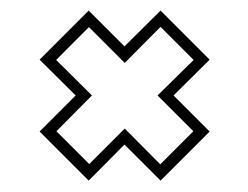

<svg xmlns="http://www.w3.org/2000/svg" viewBox="-20 -472 458 354"><path d="M276 -139 209.5 -205.5 143.5 -139 53 -229.5 119.5 -296 53 -362 143.5 -452.5 209.5 -386.5 276 -452.5 366.5 -362 300 -296 366.5 -229.5ZM275.5 -169 336.5 -230 270.5 -296 337 -361.5 276 -422.5 210 -356 144 -422 83.5 -361.5 149.5 -296 84 -230 144.5 -169.5 210 -235Z"/></svg>

Font: Tourney ExtraLight
Style: Regular
Weight: 250
Designer: Tyler Finck
Foundry: Etcetera Type Co
Version: Version 1.015